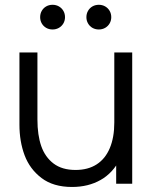

<svg xmlns="http://www.w3.org/2000/svg" viewBox="-20 -756 634 790"><path d="M60 -243V-540H134V-264.3Q134 -200 149.8 -154.7Q165.7 -109.3 200.6 -83Q235.5 -56.7 290.7 -56.7Q342.3 -56.7 377.9 -79.8Q413.5 -102.8 431.9 -146.8Q450.3 -190.7 450.3 -252L502.3 -240.3Q502.3 -159.3 473.8 -102.1Q445.3 -44.8 394.4 -15.8Q343.5 13.3 276.3 13.3Q199.3 13.3 150.9 -23.5Q102.5 -60.3 81.2 -117.2Q60 -174 60 -243ZM458 -133H450.3V-540H524V0H458ZM335.5 -685.3Q335.5 -699.7 342.2 -711.3Q348.8 -723 360.5 -729.7Q372.2 -736.3 386.7 -736.3Q400.8 -736.3 412.6 -729.7Q424.3 -723 431.1 -711.3Q437.8 -699.7 437.8 -685.3Q437.8 -671.3 431.1 -659.7Q424.3 -648 412.6 -641.3Q400.8 -634.7 386.7 -634.7Q372.2 -634.7 360.5 -641.3Q348.8 -648 342.2 -659.7Q335.5 -671.3 335.5 -685.3ZM145.2 -685.3Q145.2 -699.7 151.8 -711.3Q158.5 -723 170.2 -729.7Q181.8 -736.3 196.3 -736.3Q210.5 -736.3 222.2 -729.7Q234 -723 240.8 -711.3Q247.5 -699.7 247.5 -685.3Q247.5 -671.3 240.8 -659.7Q234 -648 222.2 -641.3Q210.5 -634.7 196.3 -634.7Q181.8 -634.7 170.2 -641.3Q158.5 -648 151.8 -659.7Q145.2 -671.3 145.2 -685.3Z"/></svg>

Font: Tap Sans
Style: Regular
Weight: 400
Designer: Tap Payments
Foundry: Tap Payments
Version: Version 1.001;Glyphs 3.1.2 (3151)